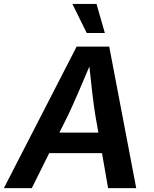

<svg xmlns="http://www.w3.org/2000/svg" viewBox="-41 -967 790 987"><path d="M-21 0 353 -727.5H520.5L659.2 0H514.6L483.4 -179.7H211.9L122.6 0ZM264.2 -285.2H464.8L448.7 -376Q440.9 -425.8 433.6 -487.8Q426.3 -549.8 418.5 -625Q386.7 -549.8 359.9 -487.8Q333 -425.8 309.6 -376ZM404.8 -797.4 331.1 -946.8H455.1L498 -797.4Z"/></svg>

Font: Inter Semi Bold
Style: Italic
Weight: 600
Italic angle: -9.39999°
Designer: Rasmus Andersson
Foundry: rsms
Version: Version 4.000;git-3c8e0fc